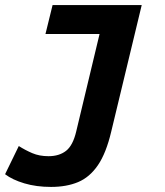

<svg xmlns="http://www.w3.org/2000/svg" viewBox="-69 -546 649 756"><path d="M132 190Q74 190 27 176Q-20 162 -49 140L5 29Q30 45 58 57Q86 69 122 69Q164 69 191 48Q218 27 231 -28L323 -412H110L138 -526H489L369 -28Q349 57 316.5 104.5Q284 152 238.5 171Q193 190 132 190Z"/></svg>

Font: Ubuntu Sans Mono
Style: Bold Italic
Weight: 700
Italic angle: -13.5°
Monospace: yes
Designer: Dalton Maag Ltd
Foundry: Dalton Maag Ltd
Version: Version 1.006